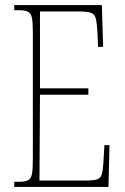

<svg xmlns="http://www.w3.org/2000/svg" viewBox="-20 -734 489 754"><path d="M36 0V-20H53Q78 -20 90 -26Q102 -32 105.5 -51Q109 -70 109 -108V-606Q109 -645 105.5 -663.5Q102 -682 90 -688Q78 -694 53 -694H36V-714H380L385 -550H365L363 -600Q361 -641 356.5 -660Q352 -679 336.5 -684Q321 -689 287 -689H137V-387H327V-362H137L135 -25H314Q347 -25 361 -29.5Q375 -34 379.5 -49Q384 -64 386 -94L390 -164H410L406 0Z"/></svg>

Font: Noto Serif Georgian ExtraCondensed Thin
Style: Regular
Weight: 100
Width: 2
Designer: Monotype Design Team, Akaki Razmadze
Foundry: Google LLC
Version: Version 2.003; ttfautohint (v1.8.4.7-5d5b)